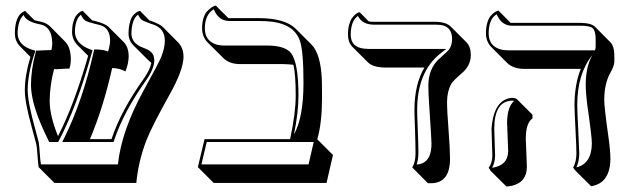

<svg xmlns="http://www.w3.org/2000/svg" viewBox="-20 -598 2259 687"><path d="M636.7 -395.5Q636.7 -348.1 585.9 -257.8Q522.9 -145 503.4 -94.7Q474.6 -18.6 467.8 56.6H174.8L118.2 0Q116.7 -6.8 112.3 -64.5Q111.3 -77.6 108.9 -85.9Q103.5 -106.4 93.8 -142.1Q68.8 -231.4 68.8 -275.9Q69.3 -330.1 88.9 -394.5L50.3 -433.6Q33.7 -451.7 33.2 -477.1Q33.2 -543.5 67.4 -558.1Q67.4 -558.1 69.8 -559.1L103 -525.9Q113.3 -522.9 127.9 -520Q146 -515.6 157.7 -504.9L213.9 -448.2Q232.9 -427.7 233.4 -387.2Q233.4 -367.7 228.5 -352.5Q213.4 -352.5 194.3 -351.1Q180.7 -350.1 173.3 -350.6Q157.7 -289.6 157.7 -235.4Q158.2 -183.6 187.5 -110.8Q245.6 -223.6 295.4 -398.4L256.8 -437Q238.3 -456.5 237.8 -482.9Q237.8 -502.9 241.9 -518.1Q246.1 -533.2 251.5 -540.5Q256.8 -547.9 262.5 -552.5Q268.1 -557.1 272 -558.1L275.9 -559.1L310.1 -524.9Q311 -524.9 313 -524.4Q317.9 -523.4 319.8 -522.9Q355.5 -513.7 367.2 -502.9L423.8 -446.3Q440.4 -428.2 440.4 -395.5Q439.9 -369.6 428.7 -342.3Q408.7 -354 381.3 -354.5Q349.6 -212.9 301.8 -100.1H378.9Q413.1 -203.1 496.1 -318.8Q517.1 -349.6 521.5 -373Q516.1 -377 512.2 -380.9L455.6 -437.5Q440.4 -453.6 439.9 -476.1Q439.9 -498 444.1 -515.1Q448.2 -532.2 454.1 -540Q460 -547.9 466.6 -552.5Q473.1 -557.1 477.1 -558.1L481 -559.1L514.6 -524.9Q519 -523.4 521 -522.9Q550.8 -512.2 562 -502L618.2 -445.3Q636.2 -426.3 636.7 -395.5ZM569.8 -452.1Q569.8 -497.1 526.9 -510.7Q525.4 -511.2 522.5 -512.2Q519 -513.2 517.6 -513.7Q491.7 -523.4 487.3 -526.9Q478.5 -535.2 474.1 -545.9Q450.7 -528.8 450.2 -476.1Q452.1 -441.9 492.2 -427.2Q522.5 -417 529.3 -398.9Q531.7 -390.6 532.2 -381.8Q531.2 -351.6 504.4 -313Q421.9 -197.3 388.7 -96.7L386.2 -89.8H202.6L210 -104.5Q275.4 -236.3 315.4 -413.1L316.9 -420.9H325.2Q351.1 -420.4 366.7 -413.6Q374 -438 374 -452.1Q374 -497.1 339.4 -507.8Q335.4 -509.3 317.9 -513.2Q291 -520 284.2 -524.9Q274.4 -533.2 269.5 -545.4Q248.5 -528.3 248 -482.9Q250 -441.4 302.2 -421.4L311 -418.5L308.6 -409.2Q254.4 -214.4 190.9 -95.2L188 -89.8H155.8L153.3 -95.7Q91.8 -218.3 90.8 -292Q90.8 -348.1 107.4 -409.7L109.4 -417H117.2Q124.5 -417 136.7 -418Q152.8 -418.9 164.1 -418.9Q167 -433.6 167 -443.8Q166 -501 126 -510.3Q79.6 -519 67.4 -538.6Q65.4 -542 64.5 -544.4Q43.5 -524.9 43 -477.1Q44.9 -435.5 96.7 -419.4L106.9 -416.5L103.5 -406.7Q79.1 -333 79.1 -275.9Q79.1 -232.9 105.5 -138.2Q113.8 -108.4 118.7 -88.4Q120.1 -82.5 124 -28.3Q125 -18.1 126.5 -9.8H401.9Q414.6 -129.9 493.7 -273.9Q548.3 -373 557.1 -394.5Q569.8 -427.2 569.8 -452.1Z M905.8 -533.2Q999.5 -532.7 1037.6 -495.6L1094.2 -439Q1128.9 -404.3 1131.8 -306.6Q1132.3 -285.2 1132.3 -245.6Q1131.8 -155.8 1115.2 -99.6L1171.4 -43.5L1148.4 56.6H744.6L688 0L711.9 -100.1H1018.1Q1038.1 -193.8 1038.1 -255.9Q1038.1 -331.5 1029.8 -366.2Q1015.1 -368.2 991.7 -368.7H837.4Q800.8 -369.1 779.3 -390.1L722.7 -446.3Q703.1 -466.8 703.1 -497.1Q703.1 -517.1 708 -533Q712.9 -548.8 720.5 -556.9Q728 -564.9 735.1 -570.1Q742.2 -575.2 747.1 -576.7L752 -578.1L796.9 -533.2Q798.3 -533.2 798.8 -533.2ZM1031.7 -116.7Q1065.9 -177.7 1065.9 -301.8Q1065.9 -417 1052.7 -453.1Q1032.2 -509.8 955.6 -520Q933.1 -522.9 905.8 -522.9H798.8Q760.7 -524.4 745.1 -564.9Q713.4 -546.4 712.9 -497.1Q712.9 -450.7 756.3 -438Q768.1 -435.1 780.8 -435.1H935.1Q1000.5 -435.1 1022 -407.2Q1047.9 -372.1 1047.9 -255.9Q1047.9 -194.3 1031.7 -116.7ZM719.7 -89.8 700.7 -9.8H1084L1102.5 -89.8Z M1579.6 -234.4Q1579.6 -200.2 1585 -132.3Q1590.3 -63.5 1590.3 -28.3Q1589.4 57.1 1522.5 57.6H1511.2L1455.1 1Q1466.8 -18.1 1466.8 -48.8Q1466.8 -82.5 1464.8 -139.2Q1462.9 -185.1 1462.9 -207Q1463.4 -295.9 1498.5 -356.4H1356.4Q1314.9 -356.9 1296.4 -375L1239.7 -431.6Q1225.1 -447.8 1225.1 -474.1Q1225.1 -495.1 1229.5 -510.5Q1233.9 -525.9 1240 -533.9Q1246.1 -542 1252 -546.9Q1257.8 -551.8 1262.2 -553.2L1267.1 -554.2L1299.3 -521.5Q1307.6 -520 1315.9 -520H1538.1Q1575.7 -519.5 1592.8 -502.9L1649.4 -446.3Q1664.6 -430.2 1664.6 -401.4Q1664.6 -363.3 1632.8 -336.4Q1602.5 -310.5 1594.7 -297.9Q1580.1 -272 1579.6 -234.4ZM1512.7 -291Q1512.7 -354 1553.7 -389.6Q1583 -415.5 1586.9 -420.9Q1597.7 -437 1597.7 -458Q1597.7 -502.9 1556.6 -508.8Q1547.9 -509.8 1538.1 -509.8H1315.9Q1275.4 -510.7 1260.7 -541Q1235.4 -523.4 1234.9 -474.1Q1234.9 -428.7 1283.7 -423.8Q1291.5 -423.3 1299.8 -422.9H1576.7L1554.2 -405.3Q1473.6 -340.3 1472.7 -207Q1472.7 -185.1 1474.6 -139.6Q1477.1 -82.5 1477.1 -48.8Q1476.6 -25.9 1470.7 -9.3Q1513.7 -11.7 1522 -59.1Q1523.9 -71.3 1523.9 -85Q1523.9 -98.1 1515.1 -230.5Q1512.7 -265.1 1512.7 -291Z M1861.3 -102.5Q1861.3 -93.3 1863.3 -52Q1865.2 -10.7 1865.2 -1.5Q1865.2 54.2 1811 66.9Q1801.8 68.8 1792 69.3L1735.4 13.2L1728.5 2Q1741.2 -13.2 1741.7 -41Q1741.7 -49.8 1740.2 -88.4Q1738.8 -128.4 1738.8 -138.2Q1746.6 -241.7 1811.5 -248Q1822.3 -247.6 1828.6 -244.1L1885.3 -187.5V-174.3Q1861.8 -158.7 1861.3 -102.5ZM2142.1 -239.3Q2142.1 -213.4 2157.7 -103.5Q2164.1 -57.1 2164.1 -28.3Q2162.6 57.6 2095.2 68.4L2038.6 12.2L2030.8 2Q2042.5 -20 2042.5 -48.8Q2042.5 -69.8 2039.1 -136.2Q2035.6 -202.1 2035.6 -223.1Q2036.1 -297.4 2058.1 -351.6H1854Q1815.9 -352.1 1794.4 -373L1737.8 -429.7Q1718.8 -449.7 1718.8 -479Q1718.8 -499.5 1723.4 -515.6Q1728 -531.7 1734.6 -539.8Q1741.2 -547.9 1747.8 -552.7Q1754.4 -557.6 1758.8 -558.6L1763.7 -560.1L1807.1 -516.1Q1810.1 -515.6 1812.5 -516.1H2058.6Q2095.2 -515.6 2109.4 -502L2165.5 -445.3Q2177.7 -431.6 2178.2 -401.4V-377.4Q2178.2 -362.8 2163.1 -335.9Q2142.1 -297.9 2142.1 -239.3ZM2108.9 -418Q2111.8 -426.3 2111.3 -434.1V-458Q2111.3 -492.7 2095.7 -500.5Q2083 -505.9 2058.6 -505.9H1812.5Q1775.9 -505.9 1758.8 -543.5Q1757.8 -545.9 1757.3 -546.9Q1729.5 -531.2 1728.5 -481Q1728.5 -479.5 1728.5 -479Q1728.5 -431.6 1774.4 -420.4Q1785.6 -418 1797.4 -418ZM2099.6 -400.9Q2045.9 -335 2045.4 -223.1Q2045.4 -202.6 2048.8 -137.7Q2052.2 -70.8 2052.7 -48.8Q2052.2 -20 2042.5 1Q2097.2 -12.7 2097.7 -85Q2097.7 -109.4 2082 -218.3Q2075.7 -266.1 2075.7 -295.9Q2076.2 -359.9 2099.6 -400.9ZM1794.4 -159.2Q1794.9 -214.4 1818.4 -235.8V-237.3Q1814.9 -237.8 1811.5 -237.8Q1749 -235.8 1748.5 -138.2Q1748.5 -128.9 1750 -89.6Q1751.5 -50.3 1751.5 -41Q1751 -16.1 1740.7 2.4Q1797.9 -5.9 1798.3 -58.1Q1798.3 -66.9 1796.4 -106.9Q1794.4 -148.9 1794.4 -159.2Z"/></svg>

Font: Linux Biolinum Shadow O
Style: Bold
Weight: 700
Designer: Philipp H. Poll
Foundry: Philipp H. Poll
Version: Version 0.9.2